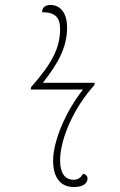

<svg xmlns="http://www.w3.org/2000/svg" viewBox="-20 -740 482 770"><path d="M276 10C317 10 331 -7 331 -24C331 -34 324 -41 313 -43C304 -26 290 -19 276 -19C239 -19 221 -48 221 -96C221 -184 277 -309 358 -398L360 -408H152C214 -487 249 -551 249 -630C249 -694 217 -720 183 -720C163 -720 149 -712 149 -691C199 -691 221 -672 221 -624C221 -545 186 -483 105 -391L103 -381H313C246 -297 193 -177 193 -95C193 -33 219 10 276 10Z"/></svg>

Font: Noto Serif SemiCondensed Thin
Style: Italic
Weight: 100
Width: 4
Italic angle: -12°
Designer: Monotype Design Team
Foundry: Monotype Imaging Inc.
Version: Version 2.013